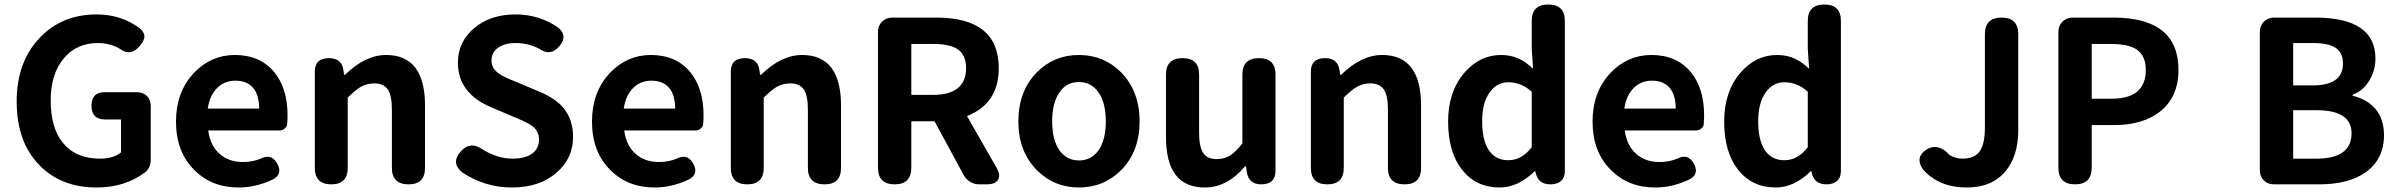

<svg xmlns="http://www.w3.org/2000/svg" viewBox="-20 -818 10638 852"><path d="M409 14Q252 14 156 -84Q54 -187 54 -367Q54 -545 158 -652Q256 -754 409 -754Q518 -754 601 -692Q621 -674 621 -655Q620 -638 601 -615Q560 -565 511 -602Q468 -627 414 -627Q320 -627 263 -559Q205 -490 205 -372Q205 -249 260 -183Q317 -114 424 -114Q484 -114 517 -142V-288H446Q386 -288 386 -349Q386 -409 446 -409H517H586Q615 -409 632 -392Q649 -375 649 -346V-110Q649 -76 626 -55Q536 14 409 14Z M1039 14Q919 14 842 -64Q761 -144 761 -279Q761 -410 841 -495Q917 -574 1022 -574Q1134 -574 1197 -498Q1256 -426 1256 -306Q1256 -288 1254 -264Q1252 -254 1242 -246.5Q1232 -239 1219 -239H1076H904Q913 -171 955 -135Q995 -99 1059 -99Q1100 -99 1137 -114Q1185 -139 1211 -91Q1234 -47 1195 -24Q1119 14 1039 14ZM902 -336H1016H1130Q1130 -395 1104 -427Q1077 -460 1024 -460Q978 -460 945 -429Q910 -395 902 -336Z M1450 0Q1377 0 1377 -73V-280V-500Q1377 -560 1440 -560Q1497 -560 1504 -506L1507 -486H1511Q1601 -574 1693 -574Q1866 -574 1866 -349V-73Q1866 0 1793 0Q1719 0 1719 -73V-331Q1719 -395 1700.5 -421.5Q1682 -448 1640 -448Q1608 -448 1580 -432Q1558 -419 1523 -385V-73Q1523 0 1450 0Z M2251 14Q2132 14 2031 -53Q1981 -94 2022 -143Q2066 -196 2124 -153Q2191 -114 2254 -114Q2311 -114 2341.5 -136.5Q2372 -159 2372 -199Q2372 -235 2343 -258Q2325 -272 2268 -296Q2263 -298 2261 -299L2162 -341Q2012 -403 2012 -540Q2012 -632 2084 -693Q2156 -754 2268 -754Q2373 -754 2458 -695Q2500 -659 2464 -615Q2424 -566 2374 -601Q2325 -627 2268 -627Q2219 -627 2190 -606Q2161 -585 2161 -549Q2161 -515 2193 -492Q2213 -477 2270 -455Q2275 -453 2277 -452L2374 -411Q2446 -381 2482 -337Q2523 -286 2523 -210Q2523 -116 2451 -53Q2376 14 2251 14Z M2885 14Q2765 14 2688 -64Q2607 -144 2607 -279Q2607 -410 2687 -495Q2763 -574 2868 -574Q2980 -574 3043 -498Q3102 -426 3102 -306Q3102 -288 3100 -264Q3098 -254 3088 -246.5Q3078 -239 3065 -239H2922H2750Q2759 -171 2801 -135Q2841 -99 2905 -99Q2946 -99 2983 -114Q3031 -139 3057 -91Q3080 -47 3041 -24Q2965 14 2885 14ZM2748 -336H2862H2976Q2976 -395 2950 -427Q2923 -460 2870 -460Q2824 -460 2791 -429Q2756 -395 2748 -336Z M3296 0Q3223 0 3223 -73V-280V-500Q3223 -560 3286 -560Q3343 -560 3350 -506L3353 -486H3357Q3447 -574 3539 -574Q3712 -574 3712 -349V-73Q3712 0 3639 0Q3565 0 3565 -73V-331Q3565 -395 3546.5 -421.5Q3528 -448 3486 -448Q3454 -448 3426 -432Q3404 -419 3369 -385V-73Q3369 0 3296 0Z M3950 0Q3876 0 3876 -74V-675Q3876 -704 3894 -722Q3912 -740 3941 -740H4005H4134Q4412 -740 4412 -516Q4412 -358 4271 -303L4402 -74Q4421 -41 4409 -20.5Q4397 0 4359 0H4325Q4304 0 4285.5 -11Q4267 -22 4257 -40L4127 -280H4024V-74Q4024 0 3950 0ZM4024 -397H4120Q4267 -397 4267 -516Q4267 -574 4229 -600Q4194 -623 4120 -623H4024V-510Z M4768 14Q4658 14 4581 -63Q4499 -146 4499 -279Q4499 -414 4581 -497Q4657 -574 4768 -574Q4878 -574 4955 -497Q5037 -413 5037 -279Q5037 -146 4955 -63Q4878 14 4768 14ZM4768 -106Q4824 -106 4856 -153Q4887 -199 4887 -279.5Q4887 -360 4856 -406Q4824 -454 4768 -454Q4711 -454 4680 -406Q4649 -360 4649 -279.5Q4649 -199 4680 -153Q4712 -106 4768 -106Z M5326 14Q5154 14 5154 -210V-487Q5154 -560 5228 -560Q5301 -560 5301 -487V-229Q5301 -165 5320 -138Q5338 -112 5379 -112Q5413 -112 5438.5 -128Q5464 -144 5493 -182V-487Q5493 -560 5567 -560Q5640 -560 5640 -487V-280V-60Q5640 0 5577 0Q5521 0 5513 -54L5509 -80H5505Q5426 14 5326 14Z M5870 0Q5797 0 5797 -73V-280V-500Q5797 -560 5860 -560Q5917 -560 5924 -506L5927 -486H5931Q6021 -574 6113 -574Q6286 -574 6286 -349V-73Q6286 0 6213 0Q6139 0 6139 -73V-331Q6139 -395 6120.5 -421.5Q6102 -448 6060 -448Q6028 -448 6000 -432Q5978 -419 5943 -385V-73Q5943 0 5870 0Z M6635 14Q6530 14 6468 -64.5Q6406 -143 6406 -279Q6406 -411 6478 -495Q6546 -574 6641 -574Q6685 -574 6721 -557Q6750 -544 6783 -513L6777 -601V-725Q6777 -798 6851 -798Q6924 -798 6924 -725V-399V-59Q6924 -30 6907 -15Q6890 0 6860 0Q6806 0 6795 -50L6793 -58H6790Q6716 14 6635 14ZM6673 -107Q6733 -107 6777 -165V-288V-411Q6731 -453 6673 -453Q6623 -453 6591 -409Q6557 -362 6557 -281Q6557 -195 6587 -151Q6617 -107 6673 -107Z M7325 14Q7205 14 7128 -64Q7047 -144 7047 -279Q7047 -410 7127 -495Q7203 -574 7308 -574Q7420 -574 7483 -498Q7542 -426 7542 -306Q7542 -288 7540 -264Q7538 -254 7528 -246.5Q7518 -239 7505 -239H7362H7190Q7199 -171 7241 -135Q7281 -99 7345 -99Q7386 -99 7423 -114Q7471 -139 7497 -91Q7520 -47 7481 -24Q7405 14 7325 14ZM7188 -336H7302H7416Q7416 -395 7390 -427Q7363 -460 7310 -460Q7264 -460 7231 -429Q7196 -395 7188 -336Z M7860 14Q7755 14 7693 -64.5Q7631 -143 7631 -279Q7631 -411 7703 -495Q7771 -574 7866 -574Q7910 -574 7946 -557Q7975 -544 8008 -513L8002 -601V-725Q8002 -798 8076 -798Q8149 -798 8149 -725V-399V-59Q8149 -30 8132 -15Q8115 0 8085 0Q8031 0 8020 -50L8018 -58H8015Q7941 14 7860 14ZM7898 -107Q7958 -107 8002 -165V-288V-411Q7956 -453 7898 -453Q7848 -453 7816 -409Q7782 -362 7782 -281Q7782 -195 7812 -151Q7842 -107 7898 -107Z M8707 14Q8585 14 8514 -65Q8477 -117 8524 -151Q8551 -171 8580 -164Q8607 -158 8630 -131Q8657 -114 8689 -114Q8739 -114 8763 -144Q8788 -177 8788 -251V-666Q8788 -740 8862 -740Q8936 -740 8936 -666V-489V-239Q8936 -128 8881 -60Q8821 14 8707 14Z M9188 0Q9114 0 9114 -74V-675Q9114 -704 9132 -722Q9150 -740 9179 -740H9235H9357Q9647 -740 9647 -508Q9647 -387 9564 -322Q9488 -263 9361 -263H9262V-74Q9262 0 9188 0ZM9262 -380H9351Q9502 -380 9502 -508Q9502 -570 9462 -598Q9425 -623 9346 -623H9262V-501Z M10071 0Q10043 0 10025.5 -17.5Q10008 -35 10008 -63V-675Q10008 -704 10026 -722Q10044 -740 10073 -740H10253Q10521 -740 10521 -558Q10521 -505 10494 -461Q10466 -414 10420 -398V-393Q10483 -378 10520 -336Q10559 -290 10559 -218Q10559 -111 10477 -53Q10401 0 10272 0H10140ZM10156 -114H10259Q10415 -114 10415 -227Q10415 -329 10259 -329H10156V-221ZM10156 -439H10242Q10377 -439 10377 -536Q10377 -584 10344 -606Q10312 -627 10244 -627H10156V-533Z"/></svg>

Font: GenSenRounded JP B
Style: Regular
Weight: 700
Version: Version 1.501;PS 1;hotconv 16.6.51;makeotf.lib2.5.65220